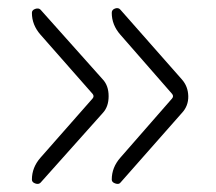

<svg xmlns="http://www.w3.org/2000/svg" viewBox="-20 -530 540 479"><path d="M81.1 -136.7 210.9 -284.2Q215.8 -290 210.9 -295.9L81.1 -443.4Q59.6 -467.8 59.6 -498Q59.6 -504.9 67.9 -507.8Q76.2 -510.7 81.1 -505.9L236.3 -332Q251 -316.4 251 -290Q251 -263.7 236.3 -248L81.1 -74.2Q76.2 -69.3 67.9 -72.3Q59.6 -75.2 59.6 -82Q59.6 -112.3 81.1 -136.7ZM280.3 -136.7 409.2 -284.2Q414.1 -290 409.2 -295.9L280.3 -443.4Q258.8 -467.8 258.8 -498Q258.8 -505.9 267.1 -508.8Q275.4 -511.7 280.3 -505.9L433.6 -332Q449.2 -314.5 449.7 -290Q450.2 -265.6 433.6 -248L280.3 -74.2Q276.4 -69.3 267.6 -72.3Q258.8 -75.2 258.8 -82Q258.8 -112.3 280.3 -136.7Z"/></svg>

Font: Rounded-X Mgen+ 1mn light
Style: Regular
Weight: 200
Designer: [Source Han Sans]
Ryoko NISHIZUKA  (kana & ideographs); Paul D. Hunt (Latin, Greek & Cyrillic); Wenlong ZHANG  (bopomofo
Version: Version 1.059.20150602